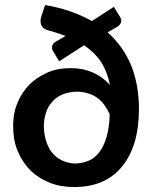

<svg xmlns="http://www.w3.org/2000/svg" viewBox="-20 -736 610 763"><path d="M278.3 -86.4Q306.2 -86.4 332 -97.2Q356 -106.9 374.5 -130.9Q392.1 -153.3 403.3 -191.4Q414.6 -229 416 -281.7Q410.2 -295.4 396.5 -316.4Q384.8 -333 368.7 -345.7Q352.1 -357.9 332 -364.3Q309.1 -371.6 285.6 -371.6Q254.9 -371.6 229 -360.8Q204.6 -350.6 188 -332Q170.4 -312.5 163.1 -289.1Q154.3 -261.7 154.3 -235.8Q154.3 -201.7 164.6 -171.9Q174.3 -142.6 190.9 -125Q208 -106 230.5 -96.7Q254.9 -86.4 278.3 -86.4ZM447.3 -630.4 407.7 -607.4Q433.1 -585.4 459 -551.3Q480.5 -522.5 498.5 -482.4Q514.6 -444.8 523.4 -399.9Q532.2 -352.1 532.2 -304.2Q532.2 -230 515.6 -172.9Q498 -114.7 465.8 -75.2Q433.1 -34.7 385.7 -13.7Q337.9 7.3 275.4 7.3Q220.7 7.3 179.2 -9.3Q133.8 -26.9 102.1 -57.6Q69.8 -89.4 50.8 -134.3Q32.2 -177.7 32.2 -236.8Q32.2 -285.6 48.3 -324.7Q64.5 -365.7 94.7 -397.5Q123 -427.2 166.5 -446.8Q207 -465.3 260.7 -465.3Q356 -465.3 417 -398.4Q406.7 -450.7 381.8 -489.3Q356.9 -527.3 314 -556.2L215.3 -492.2L191.9 -530.8Q184.6 -542 187.5 -553.7Q190.4 -564.5 203.1 -571.3L240.7 -593.3Q197.3 -608.9 169.4 -616.2Q160.6 -618.7 154.8 -623Q148.9 -627 145 -634.8Q141.1 -641.6 141.1 -651.9Q140.6 -661.1 145 -673.3L159.2 -715.8Q209.5 -708 256.3 -691.9Q308.1 -673.8 345.2 -652.3L432.6 -709L457 -668.9Q463.9 -657.7 460.9 -647.9Q458 -637.2 447.3 -630.4Z"/></svg>

Font: Lato-SemiBold
Style: Bold
Weight: 500
Designer: Lukasz Dziedzic with Adam Twardoch and Botio Nikoltchev
Foundry: tyPoland Lukasz Dziedzic
Version: ""